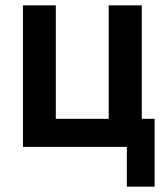

<svg xmlns="http://www.w3.org/2000/svg" viewBox="-20 -550 616 719"><path d="M559 149V-105H511V-530H387V-105H189V-530H66V0H455V149Z"/></svg>

Font: Iosevka Sparkle
Style: Bold
Weight: 700
Designer: Belleve Invis
Foundry: Belleve Invis
Version: Version 4.5.0; ttfautohint (v1.8.3)